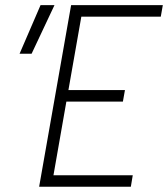

<svg xmlns="http://www.w3.org/2000/svg" viewBox="-20 -713 642 733"><path d="M129.4 0 243.7 -649.4 251.5 -693.4H601.6L593.8 -649.4H290.5L241.2 -369.1H457L449.2 -325.2H233.4L184.1 -43.9H486.8L479.5 0ZM54.7 -507.8 134.8 -693.4H188L100.6 -507.8Z"/></svg>

Font: Cascadia Code NF ExtraLight
Style: Italic
Weight: 200
Italic angle: -10°
Monospace: yes
Designer: Aaron Bell
Foundry: Saja Typeworks
Version: Version 2404.023; ttfautohint (v1.8.4)